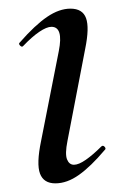

<svg xmlns="http://www.w3.org/2000/svg" viewBox="-20 -415 287 444"><path d="M108 9Q81 9 72.5 -13.5Q64 -36 75 -89L116 -297Q127 -353 99 -353Q88 -353 71 -341.5Q54 -330 34 -309Q31 -305 26.5 -309.5Q22 -314 26 -317Q61 -357 89 -376Q117 -395 143 -395Q171 -395 179 -373Q187 -351 177 -302L136 -89Q130 -59 135 -46.5Q140 -34 151 -34Q162 -34 178.5 -45.5Q195 -57 214 -76Q218 -80 222 -75.5Q226 -71 222 -68Q190 -30 162.5 -10.5Q135 9 108 9Z"/></svg>

Font: Cormorant Infant Light Medium
Style: Italic
Weight: 500
Italic angle: -10°
Version: Version 4.001